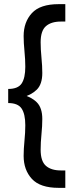

<svg xmlns="http://www.w3.org/2000/svg" viewBox="-20 -770 340 926"><path d="M263 136Q173.5 136 133.8 92.8Q94 49.5 94 -18Q94 -50.5 98 -90.8Q102 -131 102 -166Q102 -220 84.2 -246.5Q66.5 -273 19.5 -273V-341Q67 -341 84.5 -367.5Q102 -394 102 -448Q102 -483 98 -523.5Q94 -564 94 -596Q94 -663.5 133.8 -706.8Q173.5 -750 263 -750H295V-666H273Q227 -666 201.5 -643.8Q176 -621.5 176 -566Q176 -532.5 180 -491.8Q184 -451 184 -418Q184 -363.5 157 -337.2Q130 -311 84 -299V-315Q130 -303.5 157 -277Q184 -250.5 184 -196Q184 -163 180 -122.5Q176 -82 176 -48Q176 7.5 201.5 29.8Q227 52 273 52H295V136Z"/></svg>

Font: Cabin SemiCondensedMedium
Style: Regular
Weight: 500
Width: 4
Designer: Pablo Impallari
Foundry: Pablo Impallari. http://www.impallari.com Igino Marini. http://www.ikern.com
Version: Version 3.001